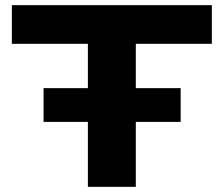

<svg xmlns="http://www.w3.org/2000/svg" viewBox="-20 -725 868 745"><path d="M321 0V-555H26V-705H802V-555H507V0ZM149 -252V-383H681V-252Z"/></svg>

Font: Nunito Sans 7pt Expanded ExtraBold
Style: Regular
Weight: 800
Width: 7
Designer: Vernon Adams
Foundry: Vernon Adams
Version: Version 3.101;gftools[0.9.27]